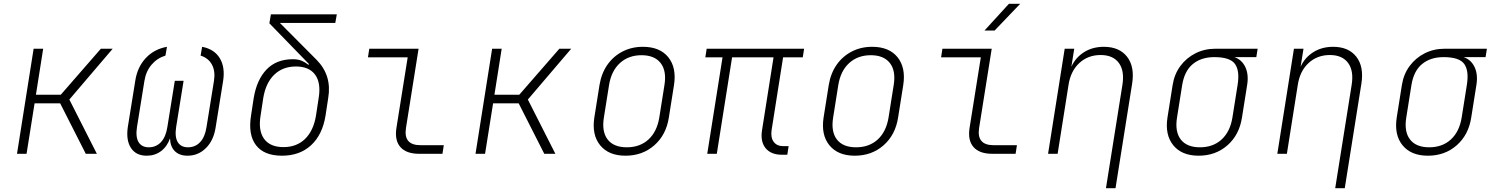

<svg xmlns="http://www.w3.org/2000/svg" viewBox="-20 -805 7840 1005"><path d="M69 0 156 -550H206L168 -309H298L508 -550H570L343 -284L487 0H429L295 -264H161L119 0Z M748 10Q692 10 665.5 -30.5Q639 -71 649 -140L688 -382Q699 -454 743 -501Q787 -548 854 -560L846 -514Q803 -501 773.5 -466.5Q744 -432 736 -382L697 -140Q689 -88 705.5 -61Q722 -34 759 -34Q797 -34 822.5 -61Q848 -88 856 -140L895 -382H941L902 -140Q894 -88 910.5 -61Q927 -34 964 -34Q1002 -34 1027.5 -61Q1053 -88 1061 -140L1100 -382Q1108 -432 1089.5 -466.5Q1071 -501 1030 -514L1038 -560Q1101 -548 1130 -501Q1159 -454 1148 -382L1109 -140Q1099 -71 1058.5 -30.5Q1018 10 962 10Q919 10 895 -14Q871 -38 870 -81Q855 -38 823 -14Q791 10 748 10Z M1456 10Q1362 10 1320 -45Q1278 -100 1294 -200L1308 -292Q1324 -388 1375.5 -441.5Q1427 -495 1513 -495Q1540 -495 1559 -487Q1578 -479 1594 -466L1598 -469L1390 -683L1398 -730H1743L1735 -685H1445L1637 -492Q1718 -410 1698 -292L1684 -200Q1668 -100 1608.5 -45Q1549 10 1456 10ZM1464 -35Q1533 -35 1577 -78Q1621 -121 1634 -200L1648 -292Q1661 -371 1629.5 -414Q1598 -457 1529 -457Q1460 -457 1415.5 -414Q1371 -371 1358 -292L1344 -200Q1331 -121 1362.5 -78Q1394 -35 1464 -35Z M2174 0Q2107 0 2076 -35Q2045 -70 2055 -135L2114 -505H1906L1913 -550H2171L2105 -135Q2091 -45 2181 -45H2303L2296 0Z M2469 0 2556 -550H2606L2568 -309H2698L2908 -550H2970L2743 -284L2887 0H2829L2695 -264H2561L2519 0Z M3254 10Q3166 10 3121.5 -44.5Q3077 -99 3091 -190L3118 -360Q3128 -421 3159 -465.5Q3190 -510 3238 -535Q3286 -560 3345 -560Q3434 -560 3478 -505.5Q3522 -451 3508 -360L3481 -190Q3467 -99 3405 -44.5Q3343 10 3254 10ZM3261 -34Q3330 -34 3374.5 -75Q3419 -116 3431 -190L3458 -360Q3470 -434 3438 -475Q3406 -516 3338 -516Q3270 -516 3225 -475Q3180 -434 3168 -360L3141 -190Q3129 -116 3160.5 -75Q3192 -34 3261 -34Z M4073 5Q4015 5 3987 -30Q3959 -65 3969 -125L4029 -505H3812L3732 0H3682L3762 -505H3672L3679 -550H4189L4182 -505H4079L4019 -125Q4013 -86 4029.5 -63Q4046 -40 4080 -40H4108L4101 5Z M4454 10Q4366 10 4321.5 -44.5Q4277 -99 4291 -190L4318 -360Q4328 -421 4359 -465.5Q4390 -510 4438 -535Q4486 -560 4545 -560Q4634 -560 4678 -505.5Q4722 -451 4708 -360L4681 -190Q4667 -99 4605 -44.5Q4543 10 4454 10ZM4461 -34Q4530 -34 4574.5 -75Q4619 -116 4631 -190L4658 -360Q4670 -434 4638 -475Q4606 -516 4538 -516Q4470 -516 4425 -475Q4380 -434 4368 -360L4341 -190Q4329 -116 4360.5 -75Q4392 -34 4461 -34Z M5174 0Q5107 0 5076 -35Q5045 -70 5055 -135L5114 -505H4906L4913 -550H5171L5105 -135Q5091 -45 5181 -45H5303L5296 0ZM5133 -645 5261 -785H5320L5186 -645Z M5466 0 5553 -550H5603L5588 -456Q5610 -504 5654.5 -532Q5699 -560 5758 -560Q5839 -560 5879.5 -508Q5920 -456 5906 -367L5819 180H5769L5855 -360Q5867 -434 5836.5 -475.5Q5806 -517 5741 -517Q5675 -517 5629.5 -475Q5584 -433 5573 -360L5516 0Z M6254 10Q6166 10 6121.5 -44.5Q6077 -99 6091 -190L6118 -360Q6127 -417 6158.5 -459.5Q6190 -502 6237.5 -526Q6285 -550 6343 -550H6563L6556 -506H6441Q6480 -493 6498.5 -454Q6517 -415 6508 -360L6481 -190Q6467 -99 6405 -44.5Q6343 10 6254 10ZM6261 -34Q6330 -34 6374.5 -75Q6419 -116 6431 -190L6458 -360Q6470 -434 6444.5 -470Q6419 -506 6336 -506Q6268 -506 6224 -470Q6180 -434 6168 -360L6141 -190Q6129 -116 6160.5 -75Q6192 -34 6261 -34Z M6666 0 6753 -550H6803L6788 -456Q6810 -504 6854.5 -532Q6899 -560 6958 -560Q7039 -560 7079.5 -508Q7120 -456 7106 -367L7019 180H6969L7055 -360Q7067 -434 7036.5 -475.5Q7006 -517 6941 -517Q6875 -517 6829.5 -475Q6784 -433 6773 -360L6716 0Z M7454 10Q7366 10 7321.5 -44.5Q7277 -99 7291 -190L7318 -360Q7327 -417 7358.5 -459.5Q7390 -502 7437.5 -526Q7485 -550 7543 -550H7763L7756 -506H7641Q7680 -493 7698.5 -454Q7717 -415 7708 -360L7681 -190Q7667 -99 7605 -44.5Q7543 10 7454 10ZM7461 -34Q7530 -34 7574.5 -75Q7619 -116 7631 -190L7658 -360Q7670 -434 7644.5 -470Q7619 -506 7536 -506Q7468 -506 7424 -470Q7380 -434 7368 -360L7341 -190Q7329 -116 7360.5 -75Q7392 -34 7461 -34Z"/></svg>

Font: NKDuy Mono Thin
Style: Italic
Weight: 100
Italic angle: -9°
Monospace: yes
Designer: NKDuy
Foundry: NKDuy
Version: Version 2.251; ttfautohint (v1.8.4.7-5d5b)